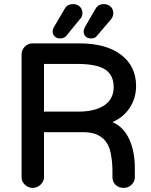

<svg xmlns="http://www.w3.org/2000/svg" viewBox="-20 -901 735 934"><path d="M236 -748Q236 -759 244 -772L294 -857Q307 -881 335 -881Q355 -881 368 -869Q381 -857 381 -837Q381 -819 369 -808L302 -726Q292 -714 272 -714Q257 -714 246.5 -723.5Q236 -733 236 -748ZM85 -637Q85 -658 100.5 -674Q116 -690 139 -690H366Q497 -690 569.5 -634Q642 -578 642 -483Q642 -425 612 -378Q582 -331 527 -307Q582 -283 609 -223Q636 -163 636 -84V-39Q636 -18 620 -2.5Q604 13 582 13Q558 13 542.5 -1.5Q527 -16 527 -39V-68Q527 -116 518 -158Q509 -205 476 -231.5Q443 -258 386 -258H194V-39Q194 -19 177.5 -3Q161 13 139 13Q117 13 101 -2.5Q85 -18 85 -39ZM360 -358Q443 -358 488 -389Q533 -420 533 -477Q533 -536 491.5 -563Q450 -590 355 -590H196Q195 -590 194.5 -589Q194 -588 194 -585V-358ZM394 -771 444 -857Q457 -881 485 -881Q505 -881 518 -869Q531 -857 531 -837Q531 -820 520 -807L452 -727Q443 -714 423 -714Q407 -714 397 -723Q387 -732 387 -748Q387 -758 394 -771Z"/></svg>

Font: 寒蝉全圆体 Bold
Style: Regular
Weight: 700
Designer: Warren2060
      Designed by Motoya company      

      [Varela Round]
      Joe Prince(Latin component); Avraham Cornf
Foundry: ChillType
Version: Version 3.200